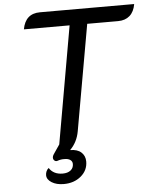

<svg xmlns="http://www.w3.org/2000/svg" viewBox="-60 -750 816 1021"><g transform="rotate(-5 347.5 -239.5)"><path d="M149 166Q149 155 153.5 145Q158 135 166 129Q189 165 238 165Q265 165 280.5 152.5Q296 140 296 119Q296 105 285 97Q274 89 255 89Q235 88 216 95Q207 98 200 92Q193 86 193 76Q193 68 199 59L233 9L343 -617H99Q114 -700 192 -700H695Q688 -659 664 -638Q640 -617 602 -617H437L337 -52Q327 5 288 44Q327 44 347.5 63Q368 82 368 112Q368 159 331 190Q294 221 239 221Q200 221 174.5 205Q149 189 149 166Z"/></g></svg>

Font: K2D
Style: Italic
Weight: 400
Italic angle: -10°
Designer: Katatrad Aksorn Co.,Ltd.
Foundry: Cadson Demak Co.,Ltd.
Version: Version 1.000; ttfautohint (v1.6)